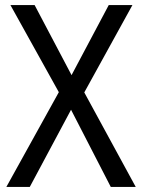

<svg xmlns="http://www.w3.org/2000/svg" viewBox="-20 -734 558 754"><path d="M513 0 311 -371 500 -714H407L261 -439L116 -714H21L211 -372L5 0H97L259 -303L415 0Z"/></svg>

Font: Noto Sans Devanagari UI SemiCondensed
Style: Regular
Weight: 400
Width: 4
Designer: Jelle Bosma - Monotype Design Team
Foundry: Monotype Imaging Inc.
Version: Version 2.004